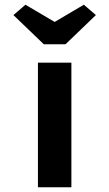

<svg xmlns="http://www.w3.org/2000/svg" viewBox="-20 -795 464 815"><path d="M141 0V-529H283V0ZM166 -607 37 -731 88 -775 227 -693H197L336 -775L387 -731L258 -607Z"/></svg>

Font: Lexend Giga SemiBold
Style: Regular
Weight: 600
Designer: Bonnie Shaver-Troup, Thomas Jockin
Foundry: Lexend
Version: Version 1.007